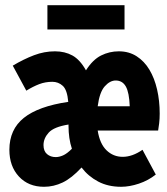

<svg xmlns="http://www.w3.org/2000/svg" viewBox="-20 -705 640 737"><path d="M149 12Q89 12 52.5 -27.5Q16 -67 16 -130Q16 -208 71.5 -252.5Q127 -297 242 -314Q238 -360 221 -375.5Q204 -391 181 -391Q154 -391 130.5 -382Q107 -373 81 -357L29 -453Q71 -478 110.5 -493Q150 -508 191 -508Q229 -508 258 -492Q287 -476 310 -435Q336 -476 368 -492Q400 -508 436 -508Q475 -508 504.5 -489Q534 -470 553.5 -437.5Q573 -405 583 -361.5Q593 -318 593 -269Q593 -249 591 -232Q589 -215 587 -204H355Q363 -153 389 -128Q415 -103 451 -103Q488 -103 527 -130L578 -35Q549 -12 513 0Q477 12 445 12Q395 12 357 -8Q319 -28 293 -62Q255 -21 220.5 -4.5Q186 12 149 12ZM194 -102Q207 -102 222 -108.5Q237 -115 256 -134Q243 -173 243 -222V-227Q187 -218 167 -196Q147 -174 147 -148Q147 -125 160.5 -113.5Q174 -102 194 -102ZM424 -396Q402 -396 382 -373.5Q362 -351 355 -297H478Q476 -350 463 -373Q450 -396 424 -396ZM162 -592V-685H458V-592Z"/></svg>

Font: Source Code Pro
Style: Bold
Weight: 700
Monospace: yes
Designer: Paul D. Hunt, Teo Tuominen
Foundry: Adobe Systems Incorporated
Version: Version 2.030;PS 1.000;hotconv 16.6.51;makeotf.lib2.5.65220